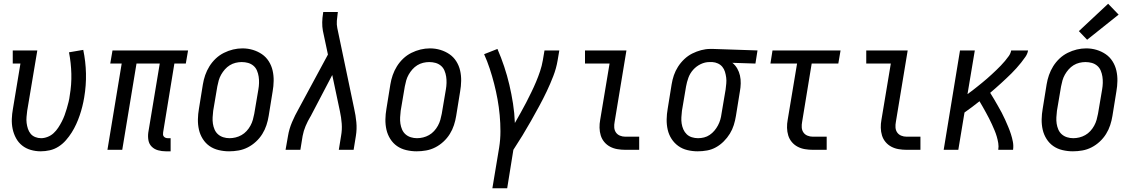

<svg xmlns="http://www.w3.org/2000/svg" viewBox="-20 -799 6040 1024"><path d="M197 8Q170 8 144 0.5Q118 -7 98 -23Q78 -39 65.5 -62Q53 -85 47.5 -111Q42 -137 43 -164.5Q44 -192 49 -219L89 -460H48V-530H179L125 -208Q123 -192 121.5 -175.5Q120 -159 122 -143Q124 -127 129 -112Q134 -97 143.5 -85.5Q153 -74 168 -68Q183 -62 199 -62Q216 -62 234 -69Q252 -76 266 -89Q280 -102 290.5 -118Q301 -134 309.5 -150.5Q318 -167 324.5 -184.5Q331 -202 336 -219.5Q341 -237 345.5 -254.5Q350 -272 352 -290Q362 -348 360.5 -405.5Q359 -463 348 -520L424 -533Q437 -471 438.5 -407.5Q440 -344 429 -279Q425 -255 419 -231Q413 -207 405 -183.5Q397 -160 386.5 -137Q376 -114 362.5 -92.5Q349 -71 331.5 -51Q314 -31 292 -17Q270 -3 245.5 2.5Q221 8 197 8Z M864 8Q843 8 823 2.5Q803 -3 789 -17Q775 -31 771.5 -51.5Q768 -72 771 -93L832 -460H708L632 0H553L629 -460H568L580 -530H983L971 -460H910L850 -93Q849 -87 849.5 -81Q850 -75 854 -70.5Q858 -66 863.5 -64Q869 -62 875 -62H890V8Z M1202 8Q1174 8 1146.5 1.5Q1119 -5 1097.5 -20Q1076 -35 1061.5 -58Q1047 -81 1041 -107.5Q1035 -134 1035.5 -162.5Q1036 -191 1041 -219L1062 -349Q1066 -374 1074.5 -398.5Q1083 -423 1097 -445.5Q1111 -468 1130.5 -486.5Q1150 -505 1174 -517Q1198 -529 1223 -535Q1248 -541 1273 -541Q1302 -541 1328.5 -533Q1355 -525 1377 -510Q1399 -495 1413.5 -472Q1428 -449 1434 -422.5Q1440 -396 1439.5 -367.5Q1439 -339 1434 -311L1413 -181Q1409 -156 1401 -131.5Q1393 -107 1379 -84.5Q1365 -62 1345 -43.5Q1325 -25 1301.5 -13Q1278 -1 1252.5 3.5Q1227 8 1202 8ZM1204 -62Q1220 -62 1236.5 -66Q1253 -70 1268 -78.5Q1283 -87 1295 -100Q1307 -113 1315.5 -128.5Q1324 -144 1328.5 -160Q1333 -176 1336 -192L1358 -322Q1361 -339 1361.5 -356.5Q1362 -374 1359.5 -390.5Q1357 -407 1350.5 -422.5Q1344 -438 1331.5 -448.5Q1319 -459 1303 -463.5Q1287 -468 1269 -468Q1253 -468 1236.5 -464Q1220 -460 1205.5 -451Q1191 -442 1179.5 -429Q1168 -416 1159.5 -401Q1151 -386 1146.5 -370Q1142 -354 1139 -338L1117 -208Q1115 -191 1114 -173.5Q1113 -156 1115.5 -139.5Q1118 -123 1124.5 -108Q1131 -93 1143 -82.5Q1155 -72 1171 -67Q1187 -62 1204 -62Z M1503 0 1516 -74Q1522 -111 1537.5 -147.5Q1553 -184 1573 -219L1729 -508L1702 -635Q1698 -657 1698.5 -680.5Q1699 -704 1703 -728L1704 -735H1782L1781 -728Q1778 -708 1776.5 -688Q1775 -668 1779 -649L1869 -219Q1877 -184 1880.5 -147.5Q1884 -111 1878 -74L1866 0H1787L1799 -74Q1805 -107 1802.5 -140Q1800 -173 1793 -205L1752 -399L1641 -187Q1640 -185 1639 -183Q1638 -181 1637 -179L1636 -178Q1621 -153 1610 -127Q1599 -101 1594 -74L1582 0Z M2202 8Q2174 8 2146.5 1.5Q2119 -5 2097.5 -20Q2076 -35 2061.5 -58Q2047 -81 2041 -107.5Q2035 -134 2035.5 -162.5Q2036 -191 2041 -219L2062 -349Q2066 -374 2074.5 -398.5Q2083 -423 2097 -445.5Q2111 -468 2130.5 -486.5Q2150 -505 2174 -517Q2198 -529 2223 -535Q2248 -541 2273 -541Q2302 -541 2328.5 -533Q2355 -525 2377 -510Q2399 -495 2413.5 -472Q2428 -449 2434 -422.5Q2440 -396 2439.5 -367.5Q2439 -339 2434 -311L2413 -181Q2409 -156 2401 -131.5Q2393 -107 2379 -84.5Q2365 -62 2345 -43.5Q2325 -25 2301.5 -13Q2278 -1 2252.5 3.5Q2227 8 2202 8ZM2204 -62Q2220 -62 2236.5 -66Q2253 -70 2268 -78.5Q2283 -87 2295 -100Q2307 -113 2315.5 -128.5Q2324 -144 2328.5 -160Q2333 -176 2336 -192L2358 -322Q2361 -339 2361.5 -356.5Q2362 -374 2359.5 -390.5Q2357 -407 2350.5 -422.5Q2344 -438 2331.5 -448.5Q2319 -459 2303 -463.5Q2287 -468 2269 -468Q2253 -468 2236.5 -464Q2220 -460 2205.5 -451Q2191 -442 2179.5 -429Q2168 -416 2159.5 -401Q2151 -386 2146.5 -370Q2142 -354 2139 -338L2117 -208Q2115 -191 2114 -173.5Q2113 -156 2115.5 -139.5Q2118 -123 2124.5 -108Q2131 -93 2143 -82.5Q2155 -72 2171 -67Q2187 -62 2204 -62Z M2606 205 2642 -11Q2649 -55 2649 -98.5Q2649 -142 2645 -185Q2641 -228 2633.5 -269.5Q2626 -311 2615.5 -352Q2605 -393 2592 -432.5Q2579 -472 2562 -510L2633 -538Q2653 -492 2669 -444Q2685 -396 2696.5 -347Q2708 -298 2716 -247Q2724 -196 2726 -143Q2741 -170 2756.5 -197Q2772 -224 2786 -251.5Q2800 -279 2813.5 -306.5Q2827 -334 2839 -362.5Q2851 -391 2860.5 -419.5Q2870 -448 2875 -477L2884 -530H2963L2954 -477Q2947 -435 2931 -393.5Q2915 -352 2896 -312Q2877 -272 2855.5 -232.5Q2834 -193 2812 -154Q2790 -115 2766.5 -76.5Q2743 -38 2718 0L2685 205Z M3315 0Q3294 0 3273 -3.5Q3252 -7 3234 -16.5Q3216 -26 3203 -41.5Q3190 -57 3184 -76.5Q3178 -96 3177.5 -117.5Q3177 -139 3181 -160L3231 -460H3100V-530H3321L3258 -149Q3255 -134 3256 -119Q3257 -104 3265 -92.5Q3273 -81 3286.5 -75.5Q3300 -70 3315 -70H3389V0Z M3701 8Q3673 8 3646 1.5Q3619 -5 3597.5 -20.5Q3576 -36 3561.5 -58.5Q3547 -81 3541 -107.5Q3535 -134 3535.5 -162.5Q3536 -191 3541 -219L3562 -349Q3566 -374 3574 -397.5Q3582 -421 3596 -443Q3610 -465 3629.5 -483.5Q3649 -502 3672 -513.5Q3695 -525 3719.5 -531.5Q3744 -538 3768 -538Q3772 -538 3775.5 -538Q3779 -538 3783 -538L4020 -530L4009 -460L3886 -464Q3902 -451 3912 -433.5Q3922 -416 3926.5 -396Q3931 -376 3930.5 -354Q3930 -332 3926 -311L3905 -181Q3901 -156 3893.5 -132Q3886 -108 3872.5 -86Q3859 -64 3840 -45Q3821 -26 3798.5 -13.5Q3776 -1 3751 3.5Q3726 8 3701 8ZM3703 -62Q3719 -62 3735 -66Q3751 -70 3765 -79.5Q3779 -89 3790 -102Q3801 -115 3809 -130Q3817 -145 3821.5 -160.5Q3826 -176 3828 -192L3850 -322Q3852 -338 3853.5 -354Q3855 -370 3853 -385.5Q3851 -401 3846.5 -416Q3842 -431 3832.5 -442.5Q3823 -454 3809 -460.5Q3795 -467 3779 -468H3771Q3769 -468 3767 -468Q3765 -468 3763 -468Q3740 -468 3717 -457Q3694 -446 3677 -427Q3660 -408 3651.5 -384.5Q3643 -361 3639 -338L3617 -208Q3615 -191 3614 -173.5Q3613 -156 3615.5 -140Q3618 -124 3624.5 -109Q3631 -94 3642.5 -83Q3654 -72 3670 -67Q3686 -62 3703 -62Z M4315 0Q4294 0 4273 -3.5Q4252 -7 4234 -16.5Q4216 -26 4203 -41.5Q4190 -57 4184 -76.5Q4178 -96 4177.5 -117.5Q4177 -139 4181 -160L4231 -460H4089L4100 -530H4463L4451 -460H4309L4258 -149Q4255 -134 4256 -119Q4257 -104 4265 -92.5Q4273 -81 4286.5 -75.5Q4300 -70 4315 -70H4389V0Z M4815 0Q4794 0 4773 -3.5Q4752 -7 4734 -16.5Q4716 -26 4703 -41.5Q4690 -57 4684 -76.5Q4678 -96 4677.5 -117.5Q4677 -139 4681 -160L4731 -460H4600V-530H4821L4758 -149Q4755 -134 4756 -119Q4757 -104 4765 -92.5Q4773 -81 4786.5 -75.5Q4800 -70 4815 -70H4889V0Z M5013 0 5100 -530H5179L5140 -297Q5154 -307 5167 -317Q5180 -327 5193 -337.5Q5206 -348 5219 -358.5Q5232 -369 5244.5 -380Q5257 -391 5269.5 -402.5Q5282 -414 5294 -425.5Q5306 -437 5317.5 -449Q5329 -461 5340 -474Q5351 -487 5360.5 -500.5Q5370 -514 5373 -530H5463Q5460 -512 5449 -496Q5438 -480 5426 -465Q5414 -450 5401 -435.5Q5388 -421 5374.5 -407.5Q5361 -394 5347 -381Q5333 -368 5319 -355Q5305 -342 5290.5 -329.5Q5276 -317 5261 -304Q5272 -287 5282 -269.5Q5292 -252 5302.5 -234Q5313 -216 5322.5 -198Q5332 -180 5340.5 -161Q5349 -142 5357 -123Q5365 -104 5371.5 -84Q5378 -64 5382 -43Q5386 -22 5383 0H5304Q5307 -18 5304 -36Q5301 -54 5296 -71Q5291 -88 5284 -104.5Q5277 -121 5270 -136.5Q5263 -152 5255 -167.5Q5247 -183 5238.5 -198.5Q5230 -214 5221.5 -229Q5213 -244 5204 -259Q5184 -243 5164 -228Q5144 -213 5124 -199L5091 0Z M5702 8Q5674 8 5646.5 1.5Q5619 -5 5597.5 -20Q5576 -35 5561.5 -58Q5547 -81 5541 -107.5Q5535 -134 5535.5 -162.5Q5536 -191 5541 -219L5562 -349Q5566 -374 5574.5 -398.5Q5583 -423 5597 -445.5Q5611 -468 5630.5 -486.5Q5650 -505 5674 -517Q5698 -529 5723 -535Q5748 -541 5773 -541Q5802 -541 5828.5 -533Q5855 -525 5877 -510Q5899 -495 5913.5 -472Q5928 -449 5934 -422.5Q5940 -396 5939.5 -367.5Q5939 -339 5934 -311L5913 -181Q5909 -156 5901 -131.5Q5893 -107 5879 -84.5Q5865 -62 5845 -43.5Q5825 -25 5801.5 -13Q5778 -1 5752.5 3.5Q5727 8 5702 8ZM5704 -62Q5720 -62 5736.5 -66Q5753 -70 5768 -78.5Q5783 -87 5795 -100Q5807 -113 5815.5 -128.5Q5824 -144 5828.5 -160Q5833 -176 5836 -192L5858 -322Q5861 -339 5861.5 -356.5Q5862 -374 5859.5 -390.5Q5857 -407 5850.5 -422.5Q5844 -438 5831.5 -448.5Q5819 -459 5803 -463.5Q5787 -468 5769 -468Q5753 -468 5736.5 -464Q5720 -460 5705.5 -451Q5691 -442 5679.5 -429Q5668 -416 5659.5 -401Q5651 -386 5646.5 -370Q5642 -354 5639 -338L5617 -208Q5615 -191 5614 -173.5Q5613 -156 5615.5 -139.5Q5618 -123 5624.5 -108Q5631 -93 5643 -82.5Q5655 -72 5671 -67Q5687 -62 5704 -62ZM5778 -587 5734 -633 5890 -779 5946 -721Z"/></svg>

Font: Iosevka Curly Slab Oblique
Style: Regular
Weight: 400
Italic angle: -9°
Monospace: yes
Designer: Belleve Invis
Foundry: Belleve Invis
Version: Version 11.1.0; ttfautohint (v1.8.3)